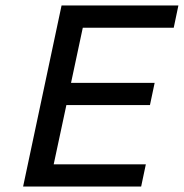

<svg xmlns="http://www.w3.org/2000/svg" viewBox="-20 -682 672 702"><path d="M64.5 0ZM205.1 -662.1H632.3L615.2 -580.6H282.7L239.7 -378.9H545.4L528.3 -297.9H222.7L176.3 -81.1H513.2L496.1 0H64.5Z"/></svg>

Font: PT Astra Sans
Style: Italic
Weight: 400
Italic angle: -16°
Designer: A.Korolkova, I. Chaeva
Foundry: ParaType Ltd
Version: Version 1.001; ttfautohint (v1.6)